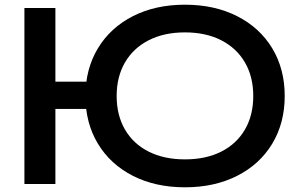

<svg xmlns="http://www.w3.org/2000/svg" viewBox="-20 -784 1278 818"><path d="M344 -375Q344 -490 397 -578Q450 -666 546 -715Q642 -764 768 -764Q894 -764 990.5 -715Q1087 -666 1140 -578Q1193 -490 1193 -375Q1193 -260 1140 -172Q1087 -84 990.5 -35Q894 14 768 14Q642 14 546 -35Q450 -84 397 -172Q344 -260 344 -375ZM84 -750H216V0H84ZM155 -436H412V-320H155ZM1059 -375Q1059 -457 1023.5 -518Q988 -579 922.5 -612.5Q857 -646 768 -646Q679 -646 613.5 -612.5Q548 -579 512.5 -518Q477 -457 477 -375Q477 -293 512.5 -232Q548 -171 613.5 -138Q679 -105 768 -105Q857 -105 922.5 -138Q988 -171 1023.5 -232Q1059 -293 1059 -375Z"/></svg>

Font: Unbounded Variable
Style: Regular
Weight: 400
Designer: Luke Prowse, Jean-Baptiste Morizot, Fátima Lázaro, Florian Runge
Foundry: NaN
Version: Version 1.600;FEAKit 1.0